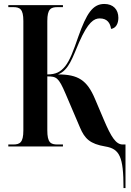

<svg xmlns="http://www.w3.org/2000/svg" viewBox="-20 -740 664 970"><path d="M604 210H614V-10H600C566 -10 542 -47 505 -134L460 -240C420 -335 375 -364 273 -364C328 -385 347 -451 380 -527C425 -629 455 -647 484 -647C522 -647 537 -623 541 -594C565 -597 578 -620 578 -650C578 -692 552 -720 507 -720C448 -720 417 -671 376 -556C350 -481 333 -435 309 -405C286 -377 263 -364 219 -364V-634C219 -695 237 -704 271 -704H298V-714H22V-704H46C80 -704 98 -695 98 -634V-81C98 -19 80 -10 46 -10H22V0H298V-10H271C236 -10 219 -19 219 -82V-354C265 -354 276 -349 311 -267L384 -96C408 -39 435 -13 512 0C584 12 604 51 604 210Z"/></svg>

Font: Noto Serif Display ExtraCondensed
Style: Bold
Weight: 700
Width: 2
Designer: Monotype Design Team
Foundry: Monotype Imaging Inc.
Version: Version 2.009